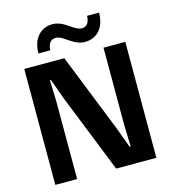

<svg xmlns="http://www.w3.org/2000/svg" viewBox="-127 -986 970 1088"><g transform="rotate(-15 358.5 -442.0)"><path d="M62 0V-680.2H296.9L481.9 -215.8L524.9 -99.1L530.8 -100.1L526.9 -225.1V-680.2H654.8V0H418.9L233.9 -463.9L191.9 -581.1L186 -580.1L189.9 -455.1V0ZM162.1 -744.1Q163.6 -812.5 196.8 -848.1Q230 -883.8 282.2 -883.8Q320.3 -883.8 360.8 -856L389.2 -836.9Q418.5 -817.9 437 -817.9Q481 -817.9 483.9 -878.9H554.2Q552.7 -810.1 519.8 -774.4Q486.8 -738.8 434.1 -738.8Q396.5 -738.8 355 -767.1L327.1 -785.2Q301.3 -804.2 279.8 -804.2Q234.9 -804.2 231.9 -744.1Z"/></g></svg>

Font: TASA Orbiter Text
Style: Bold
Weight: 700
Designer: Weizhong Zhang
Version: Version 1.000;Glyphs 3.1.2 (3151)